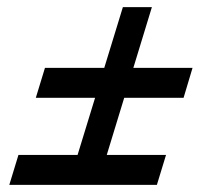

<svg xmlns="http://www.w3.org/2000/svg" viewBox="-20 -516 615 536"><path d="M323 -496H404L275 -73.5H193.5ZM105.5 -326.5H517.5L492.5 -243H80ZM31.5 -83.5H443.5L418 0H6Z"/></svg>

Font: Newsreader 9pt SemiBold
Style: Italic
Weight: 600
Italic angle: -17°
Designer: Hugues Gentile
Foundry: Production Type
Version: Version 1.003